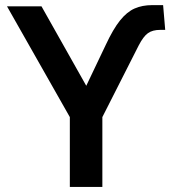

<svg xmlns="http://www.w3.org/2000/svg" viewBox="-20 -741 686 761"><path d="M256.8 0V-276.9L7.8 -715.8H144.5L333 -381.3H312.5L398.9 -562.5Q428.2 -625.5 455.6 -659.7Q482.9 -693.8 513.4 -707.3Q543.9 -720.7 583 -720.7H626.5L634.8 -622.6H615.2Q584.5 -622.6 566.4 -609.6Q548.3 -596.7 529.8 -561L385.7 -276.9V0Z"/></svg>

Font: Monda SemiBold
Style: Regular
Weight: 600
Designer: Vernon Adams
Foundry: Vernon Adams
Version: Version 2.200